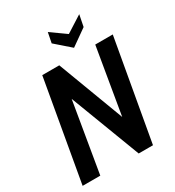

<svg xmlns="http://www.w3.org/2000/svg" viewBox="-212 -1033 1058 1158"><g transform="rotate(-30 317.0 -454.0)"><path d="M19.5 0 142.5 -700H261L434 -240.5L511.5 -700H633.5L509.5 0H410L224.5 -487.5L142.5 0ZM391 -747 287.5 -837.5 301.5 -908.5 405.5 -834.5 519.5 -907 503.5 -826.5Z"/></g></svg>

Font: Cabin Condensed
Style: Bold Italic
Weight: 700
Width: 3
Italic angle: -10°
Designer: Pablo Impallari
Foundry: Pablo Impallari. http://www.impallari.com Igino Marini. http://www.ikern.com
Version: Version 3.001; ttfautohint (v1.8.3)